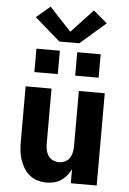

<svg xmlns="http://www.w3.org/2000/svg" viewBox="-63 -1024 727 1078"><g transform="rotate(5 300.0 -485.0)"><path d="M240 8Q214 8 189 0.5Q164 -7 144 -23.5Q124 -40 111 -62Q98 -84 90 -108.5Q82 -133 79.5 -158.5Q77 -184 77 -210V-520H223V-210Q223 -192 226.5 -174.5Q230 -157 239.5 -142.5Q249 -128 265.5 -120Q282 -112 300 -112Q318 -112 334.5 -120Q351 -128 360.5 -142.5Q370 -157 373.5 -174.5Q377 -192 377 -210V-520H523V0H377V-79Q368 -60 354 -43Q340 -26 322 -14Q304 -2 282.5 3Q261 8 240 8ZM349 -604V-736H481V-604ZM119 -604V-736H251V-604ZM244 -787 100 -912 178 -978 300 -847 422 -978 500 -912 356 -787Z"/></g></svg>

Font: Iosevka SS04 Heavy Extended
Style: Regular
Weight: 900
Width: 7
Monospace: yes
Designer: Belleve Invis
Foundry: Belleve Invis
Version: Version 19.0.0; ttfautohint (v1.8.4)